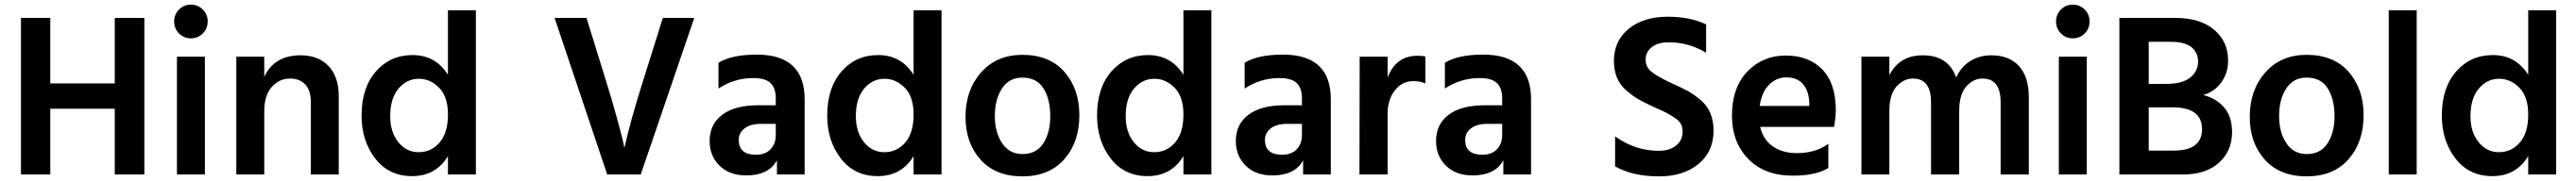

<svg xmlns="http://www.w3.org/2000/svg" viewBox="-20 -751 11064 779"><path d="M600 0H473V-283H196V0H70V-674H196V-392H473V-674H600Z M860 0H740V-507H860ZM872 -659Q872 -628 851 -607Q830 -586 800 -586Q770 -586 749 -607Q728 -628 728 -659Q728 -689 749 -710Q770 -731 800 -731Q830 -731 851 -710Q872 -689 872 -659Z M1435 0H1315V-312Q1315 -362 1291 -387.5Q1267 -413 1226 -413Q1179 -413 1147 -376.5Q1115 -340 1115 -272V0H995V-507H1115V-420Q1158 -513 1271 -513Q1347 -513 1391 -467Q1435 -421 1435 -337Z M1656 -251Q1656 -182 1691 -139Q1726 -96 1778 -96Q1832 -96 1868 -137.5Q1904 -179 1904 -258Q1904 -335 1866 -373.5Q1828 -412 1779 -412Q1727 -412 1691.5 -369.5Q1656 -327 1656 -251ZM2024 0H1904V-79Q1852 7 1750 7Q1650 7 1591.5 -69Q1533 -145 1533 -253Q1533 -373 1594.5 -443.5Q1656 -514 1752 -514Q1851 -514 1904 -429V-707H2024Z M2732 0H2588L2362 -674H2499L2582 -406Q2607 -326 2627 -253Q2647 -180 2655 -147L2662 -114Q2686 -226 2743 -406L2827 -674H2962Z M3227 -85Q3267 -85 3289.5 -108.5Q3312 -132 3312 -170V-218H3250Q3203 -218 3178 -198.5Q3153 -179 3153 -149Q3153 -85 3227 -85ZM3317 -61Q3282 4 3185 4Q3113 4 3070.5 -38Q3028 -80 3028 -144Q3028 -216 3082 -257Q3136 -298 3238 -298H3312V-329Q3312 -371 3290 -393Q3268 -415 3215 -415Q3134 -415 3066 -370V-481Q3123 -516 3230 -516Q3436 -516 3436 -324V0H3317Z M3656 -251Q3656 -182 3691 -139Q3726 -96 3778 -96Q3832 -96 3868 -137.5Q3904 -179 3904 -258Q3904 -335 3866 -373.5Q3828 -412 3779 -412Q3727 -412 3691.5 -369.5Q3656 -327 3656 -251ZM4024 0H3904V-79Q3852 7 3750 7Q3650 7 3591.5 -69Q3533 -145 3533 -253Q3533 -373 3594.5 -443.5Q3656 -514 3752 -514Q3851 -514 3904 -429V-707H4024Z M4616 -255Q4616 -140 4551.5 -66Q4487 8 4371 8Q4256 8 4191.5 -64Q4127 -136 4127 -248Q4127 -364 4194 -439.5Q4261 -515 4371 -515Q4488 -515 4552 -441.5Q4616 -368 4616 -255ZM4253 -252Q4253 -182 4284 -135Q4315 -88 4372 -88Q4431 -88 4461 -134Q4491 -180 4491 -251Q4491 -324 4462 -370.5Q4433 -417 4371 -417Q4314 -417 4283.5 -370Q4253 -323 4253 -252Z M4815 -251Q4815 -182 4850 -139Q4885 -96 4937 -96Q4991 -96 5027 -137.5Q5063 -179 5063 -258Q5063 -335 5025 -373.5Q4987 -412 4938 -412Q4886 -412 4850.5 -369.5Q4815 -327 4815 -251ZM5183 0H5063V-79Q5011 7 4909 7Q4809 7 4750.5 -69Q4692 -145 4692 -253Q4692 -373 4753.5 -443.5Q4815 -514 4911 -514Q5010 -514 5063 -429V-707H5183Z M5487 -85Q5527 -85 5549.5 -108.5Q5572 -132 5572 -170V-218H5510Q5463 -218 5438 -198.5Q5413 -179 5413 -149Q5413 -85 5487 -85ZM5577 -61Q5542 4 5445 4Q5373 4 5330.5 -38Q5288 -80 5288 -144Q5288 -216 5342 -257Q5396 -298 5498 -298H5572V-329Q5572 -371 5550 -393Q5528 -415 5475 -415Q5394 -415 5326 -370V-481Q5383 -516 5490 -516Q5696 -516 5696 -324V0H5577Z M5940 0H5819L5820 -507H5940V-417Q5975 -511 6068 -511Q6089 -511 6102 -508V-392Q6079 -402 6051 -402Q6002 -402 5971 -362Q5940 -322 5940 -262Z M6347 -85Q6387 -85 6409.5 -108.5Q6432 -132 6432 -170V-218H6370Q6323 -218 6298 -198.5Q6273 -179 6273 -149Q6273 -85 6347 -85ZM6437 -61Q6402 4 6305 4Q6233 4 6190.5 -38Q6148 -80 6148 -144Q6148 -216 6202 -257Q6256 -298 6358 -298H6432V-329Q6432 -371 6410 -393Q6388 -415 6335 -415Q6254 -415 6186 -370V-481Q6243 -516 6350 -516Q6556 -516 6556 -324V0H6437Z M7340 -189Q7340 -99 7275.5 -45.5Q7211 8 7106 8Q6992 8 6917 -35V-164Q7003 -102 7105 -102Q7151 -102 7179 -124.5Q7207 -147 7207 -185Q7207 -203 7200 -217Q7193 -231 7171.5 -245Q7150 -259 7138.5 -265Q7127 -271 7091 -287Q7081 -292 7076 -294Q7039 -311 7016 -324.5Q6993 -338 6966 -361Q6939 -384 6925.5 -416Q6912 -448 6912 -489Q6912 -575 6975.5 -627Q7039 -679 7144 -679Q7239 -679 7308 -646V-524Q7233 -569 7148 -569Q7101 -569 7074.5 -548Q7048 -527 7048 -494Q7048 -461 7076.5 -439.5Q7105 -418 7162 -392Q7202 -374 7227 -360.5Q7252 -347 7281.5 -323Q7311 -299 7325.5 -265.5Q7340 -232 7340 -189Z M7833 -28Q7780 5 7680 5Q7559 5 7489 -67Q7419 -139 7419 -253Q7419 -374 7485 -443Q7551 -512 7650 -512Q7749 -512 7807 -452Q7865 -392 7865 -277Q7865 -249 7858 -205H7540Q7553 -150 7594.5 -121Q7636 -92 7698 -92Q7778 -92 7833 -132ZM7653 -418Q7610 -418 7578.5 -386.5Q7547 -355 7538 -295H7751V-310Q7749 -359 7724.5 -388.5Q7700 -418 7653 -418Z M8694 0H8573V-311Q8573 -413 8495 -413Q8456 -413 8425.5 -379Q8395 -345 8395 -272V0H8274V-311Q8274 -413 8196 -413Q8157 -413 8126 -379Q8095 -345 8095 -272V0H7975V-507H8095V-427Q8138 -513 8238 -513Q8349 -513 8382 -417Q8402 -463 8442 -488Q8482 -513 8533 -513Q8610 -513 8652 -466.5Q8694 -420 8694 -334Z M8943 0H8823V-507H8943ZM8955 -659Q8955 -628 8934 -607Q8913 -586 8883 -586Q8853 -586 8832 -607Q8811 -628 8811 -659Q8811 -689 8832 -710Q8853 -731 8883 -731Q8913 -731 8934 -710Q8955 -689 8955 -659Z M9356 0H9083V-674H9322Q9430 -674 9490 -623Q9550 -572 9550 -491Q9550 -436 9520 -395.5Q9490 -355 9443 -342Q9497 -329 9532 -289.5Q9567 -250 9567 -182Q9567 -102 9511 -51Q9455 0 9356 0ZM9306 -571H9209V-390H9285Q9353 -390 9387 -417Q9421 -444 9421 -486Q9421 -525 9392.5 -548Q9364 -571 9306 -571ZM9312 -289H9209V-103H9317Q9438 -103 9438 -195Q9438 -289 9312 -289Z M10132 -255Q10132 -140 10067.5 -66Q10003 8 9887 8Q9772 8 9707.5 -64Q9643 -136 9643 -248Q9643 -364 9710 -439.5Q9777 -515 9887 -515Q10004 -515 10068 -441.5Q10132 -368 10132 -255ZM9769 -252Q9769 -182 9800 -135Q9831 -88 9888 -88Q9947 -88 9977 -134Q10007 -180 10007 -251Q10007 -324 9978 -370.5Q9949 -417 9887 -417Q9830 -417 9799.5 -370Q9769 -323 9769 -252Z M10360 0H10240V-707H10360Z M10591 -251Q10591 -182 10626 -139Q10661 -96 10713 -96Q10767 -96 10803 -137.5Q10839 -179 10839 -258Q10839 -335 10801 -373.5Q10763 -412 10714 -412Q10662 -412 10626.5 -369.5Q10591 -327 10591 -251ZM10959 0H10839V-79Q10787 7 10685 7Q10585 7 10526.5 -69Q10468 -145 10468 -253Q10468 -373 10529.5 -443.5Q10591 -514 10687 -514Q10786 -514 10839 -429V-707H10959Z"/></svg>

Font: Hind Vadodara SemiBold
Style: Regular
Weight: 600
Designer: Hitesh Malaviya
Foundry: Indian Type Foundry
Version: Version 1.001;PS 1.0;hotconv 1.0.86;makeotf.lib2.5.63406; tt